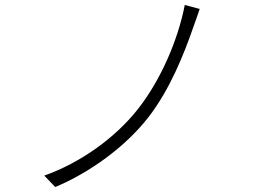

<svg xmlns="http://www.w3.org/2000/svg" viewBox="-20 -748 1040 772"><path d="M783 -712 723 -728C695 -585 626 -426 535 -310C444 -194 303 -93 158 -42L202 4C339 -53 484 -157 577 -277C664 -389 721 -534 757 -638C765 -659 775 -690 783 -712Z"/></svg>

Font: Noto Sans CJK SC Light
Style: Regular
Weight: 300
Designer: Ryoko NISHIZUKA 西塚涼子 (kana, bopomofo & ideographs); Paul D. Hunt (Latin, Greek & Cyrillic); Sandoll Communications 산돌커뮤니
Foundry: Adobe
Version: Version 2.004;hotconv 1.0.118;makeotfexe 2.5.65603